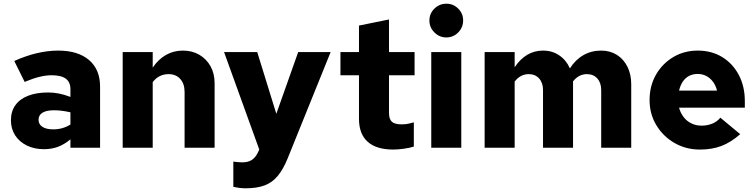

<svg xmlns="http://www.w3.org/2000/svg" viewBox="-20 -797 4077 1036"><path d="M217 8Q165 8 124.5 -12Q84 -32 61.5 -67Q39 -102 39 -148Q39 -196 63 -229.5Q87 -263 132 -280.5Q177 -298 240 -298Q268 -298 297 -292.5Q326 -287 360 -274V-316Q360 -354 335 -372.5Q310 -391 258 -391Q229 -391 193.5 -382.5Q158 -374 113 -355L57 -468Q182 -524 294 -524Q401 -524 460.5 -473Q520 -422 520 -330V0H360V-45Q326 -17 292 -4.5Q258 8 217 8ZM188 -151Q188 -126 209 -112.5Q230 -99 267 -99Q293 -99 316 -105.5Q339 -112 360 -125V-191Q338 -196 316 -199Q294 -202 271 -202Q231 -202 209.5 -189Q188 -176 188 -151Z M642 0V-516H804V-432Q834 -477 875.5 -500.5Q917 -524 967 -524Q1017 -524 1055.5 -501.5Q1094 -479 1116 -439.5Q1138 -400 1138 -348V0H976V-301Q976 -345 952.5 -371Q929 -397 890 -397Q864 -397 842.5 -386.5Q821 -376 804 -354V0Z M1306 219Q1274 219 1239 211V75Q1248 76 1260.5 77.5Q1273 79 1287 79Q1320 79 1339.5 65.5Q1359 52 1371 27L1379 10L1189 -516H1368L1471 -183L1589 -516H1764L1532 58Q1508 117 1478.5 152.5Q1449 188 1407.5 203.5Q1366 219 1306 219Z M2102 10Q2011 10 1964 -32Q1917 -74 1917 -156V-391H1817V-516H1917V-659L2079 -692V-516H2217V-391H2079V-188Q2079 -154 2094.5 -140Q2110 -126 2147 -126Q2161 -126 2175 -128Q2189 -130 2213 -137V-6Q2191 1 2159 5.5Q2127 10 2102 10Z M2307 0V-516H2469V0ZM2388 -595Q2351 -595 2324 -622Q2297 -649 2297 -686Q2297 -724 2324 -750.5Q2351 -777 2389 -777Q2426 -777 2452.5 -750.5Q2479 -724 2479 -687Q2479 -649 2452.5 -622Q2426 -595 2388 -595Z M2595 0V-516H2757V-434Q2786 -478 2824.5 -501Q2863 -524 2910 -524Q2960 -524 2998 -498Q3036 -472 3055 -428Q3085 -475 3128 -499.5Q3171 -524 3224 -524Q3272 -524 3308.5 -501Q3345 -478 3365.5 -437Q3386 -396 3386 -343V0H3224V-311Q3224 -350 3203 -373.5Q3182 -397 3147 -397Q3125 -397 3106.5 -387.5Q3088 -378 3072 -358Q3072 -354 3072 -350.5Q3072 -347 3072 -343V0H2910V-311Q2910 -350 2889 -373.5Q2868 -397 2833 -397Q2788 -397 2757 -357V0Z M3757 10Q3681 10 3619.5 -25.5Q3558 -61 3521.5 -121.5Q3485 -182 3485 -257Q3485 -333 3519 -393Q3553 -453 3612 -488.5Q3671 -524 3745 -524Q3820 -524 3877 -489Q3934 -454 3966.5 -392.5Q3999 -331 3999 -251V-216H3644Q3652 -187 3669 -165Q3686 -143 3711 -131Q3736 -119 3765 -119Q3797 -119 3823.5 -130Q3850 -141 3867 -162L3974 -73Q3924 -29 3873 -9.5Q3822 10 3757 10ZM3644 -308H3849Q3842 -336 3827 -356Q3812 -376 3791 -387Q3770 -398 3744 -398Q3719 -398 3698.5 -387.5Q3678 -377 3664.5 -357Q3651 -337 3644 -308Z"/></svg>

Font: Red Hat Text
Style: Bold
Weight: 700
Designer: Pentagram, MCKL
Foundry: MCKL
Version: Version 1.030